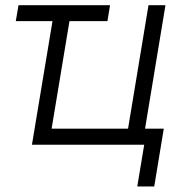

<svg xmlns="http://www.w3.org/2000/svg" viewBox="-20 -542 676 719"><path d="M392.1 -522.5 382.3 -462.9H39.1L49.3 -522.5ZM99.6 0 186.5 -522.5H250L173.3 -60.1H459.5L536.1 -522.5H599.6L513.2 0ZM494.1 156.2 520 0H478L488.3 -60.1H593.3L557.6 156.2Z"/></svg>

Font: Inter 28pt Light
Style: Italic
Weight: 300
Italic angle: -9.3988°
Designer: Rasmus Andersson
Foundry: rsms
Version: Version 4.001;git-66647c0bb